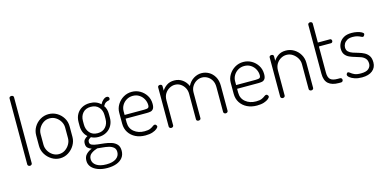

<svg xmlns="http://www.w3.org/2000/svg" viewBox="-87 -1282 4107 2034"><g transform="rotate(-15 1966.5 -265.5)"><path d="M98 0Q88 0 81 -6.5Q74 -13 74 -21V-745Q74 -755 81 -760.5Q88 -766 98 -766Q109 -766 116 -760.5Q123 -755 123 -745V-21Q123 -13 116 -6.5Q109 0 98 0Z M428 6Q380 6 338 -20Q296 -46 270.5 -88Q245 -130 245 -179V-295Q245 -344 270 -386Q295 -428 337 -453Q379 -478 428 -478Q478 -478 519.5 -453.5Q561 -429 586.5 -387.5Q612 -346 612 -295V-179Q612 -131 586.5 -88.5Q561 -46 519.5 -20Q478 6 428 6ZM428 -40Q466 -40 496 -60Q526 -80 544.5 -112Q563 -144 563 -179V-295Q563 -330 545 -361Q527 -392 496.5 -412Q466 -432 428 -432Q390 -432 360 -412Q330 -392 312 -361Q294 -330 294 -295V-179Q294 -144 312 -112Q330 -80 360.5 -60Q391 -40 428 -40Z M887 235Q829 235 784 218.5Q739 202 714 173Q689 144 689 104Q689 59 716 32.5Q743 6 777 -6Q751 -15 735 -30Q719 -45 719 -76Q719 -104 732.5 -120Q746 -136 768 -147Q742 -169 728.5 -201.5Q715 -234 715 -273V-314Q715 -362 735.5 -399Q756 -436 793.5 -457Q831 -478 881 -478Q917 -478 947 -466.5Q977 -455 999 -433Q1013 -461 1033.5 -478Q1054 -495 1072 -495Q1085 -495 1091 -488Q1097 -481 1097 -472Q1097 -463 1092 -458Q1087 -453 1079 -452Q1067 -451 1051 -442Q1035 -433 1021 -407Q1035 -389 1041.5 -365Q1048 -341 1048 -314V-273Q1048 -226 1027 -188Q1006 -150 967.5 -128.5Q929 -107 880 -107Q835 -107 800 -126Q787 -119 776 -109.5Q765 -100 765 -82Q765 -58 787.5 -48Q810 -38 846 -34Q882 -30 921.5 -25.5Q961 -21 997 -9.5Q1033 2 1055.5 26.5Q1078 51 1078 96Q1078 141 1054 172Q1030 203 987 219Q944 235 887 235ZM886 195Q955 195 992.5 168.5Q1030 142 1030 98Q1030 64 1009 46.5Q988 29 956 21.5Q924 14 891 11.5Q858 9 834 6Q796 17 766.5 38.5Q737 60 737 99Q737 142 776.5 168.5Q816 195 886 195ZM882 -148Q937 -148 968.5 -183.5Q1000 -219 1000 -273V-314Q1000 -367 968.5 -402Q937 -437 881 -437Q825 -437 794 -402Q763 -367 763 -314V-274Q763 -221 794 -184.5Q825 -148 882 -148Z M1365 6Q1304 6 1257.5 -17Q1211 -40 1184 -81.5Q1157 -123 1157 -179V-298Q1157 -347 1182.5 -388Q1208 -429 1249.5 -453.5Q1291 -478 1341 -478Q1390 -478 1431 -454.5Q1472 -431 1497.5 -390.5Q1523 -350 1523 -297Q1523 -260 1510.5 -243.5Q1498 -227 1479 -223.5Q1460 -220 1438 -220H1206V-178Q1206 -114 1252 -76.5Q1298 -39 1367 -39Q1408 -39 1430 -49Q1452 -59 1464 -69Q1476 -79 1486 -79Q1493 -79 1498 -75Q1503 -71 1506 -65.5Q1509 -60 1509 -55Q1509 -45 1491.5 -30Q1474 -15 1442 -4.5Q1410 6 1365 6ZM1206 -261H1419Q1453 -261 1464 -268Q1475 -275 1475 -297Q1475 -331 1458.5 -362.5Q1442 -394 1411.5 -414Q1381 -434 1341 -434Q1303 -434 1272.5 -416Q1242 -398 1224 -368Q1206 -338 1206 -302Z M1649 0Q1639 0 1632 -6.5Q1625 -13 1625 -21V-452Q1625 -461 1632 -466.5Q1639 -472 1649 -472Q1660 -472 1666.5 -466.5Q1673 -461 1673 -452V-402Q1690 -431 1723.5 -454.5Q1757 -478 1807 -478Q1858 -478 1896.5 -450Q1935 -422 1953 -378Q1979 -429 2020.5 -453.5Q2062 -478 2105 -478Q2148 -478 2185.5 -457Q2223 -436 2247 -395Q2271 -354 2271 -295V-21Q2271 -13 2264 -6.5Q2257 0 2246 0Q2236 0 2229 -6.5Q2222 -13 2222 -21V-295Q2222 -340 2203.5 -370.5Q2185 -401 2157 -416.5Q2129 -432 2099 -432Q2067 -432 2038.5 -415.5Q2010 -399 1991.5 -369.5Q1973 -340 1973 -300V-20Q1973 -10 1965 -5Q1957 0 1948 0Q1939 0 1931.5 -5Q1924 -10 1924 -20V-299Q1924 -338 1907 -367.5Q1890 -397 1863 -414.5Q1836 -432 1802 -432Q1771 -432 1741.5 -415.5Q1712 -399 1693 -369Q1674 -339 1674 -295V-21Q1674 -13 1667 -6.5Q1660 0 1649 0Z M2588 6Q2527 6 2480.5 -17Q2434 -40 2407 -81.5Q2380 -123 2380 -179V-298Q2380 -347 2405.5 -388Q2431 -429 2472.5 -453.5Q2514 -478 2564 -478Q2613 -478 2654 -454.5Q2695 -431 2720.5 -390.5Q2746 -350 2746 -297Q2746 -260 2733.5 -243.5Q2721 -227 2702 -223.5Q2683 -220 2661 -220H2429V-178Q2429 -114 2475 -76.5Q2521 -39 2590 -39Q2631 -39 2653 -49Q2675 -59 2687 -69Q2699 -79 2709 -79Q2716 -79 2721 -75Q2726 -71 2729 -65.5Q2732 -60 2732 -55Q2732 -45 2714.5 -30Q2697 -15 2665 -4.5Q2633 6 2588 6ZM2429 -261H2642Q2676 -261 2687 -268Q2698 -275 2698 -297Q2698 -331 2681.5 -362.5Q2665 -394 2634.5 -414Q2604 -434 2564 -434Q2526 -434 2495.5 -416Q2465 -398 2447 -368Q2429 -338 2429 -302Z M2872 0Q2862 0 2855 -6.5Q2848 -13 2848 -21V-452Q2848 -461 2855 -466.5Q2862 -472 2872 -472Q2883 -472 2889.5 -466.5Q2896 -461 2896 -452V-402Q2913 -431 2946.5 -454.5Q2980 -478 3030 -478Q3079 -478 3119.5 -453.5Q3160 -429 3184.5 -387.5Q3209 -346 3209 -295V-21Q3209 -11 3201.5 -5.5Q3194 0 3184 0Q3176 0 3168 -5.5Q3160 -11 3160 -21V-295Q3160 -330 3141.5 -361Q3123 -392 3093 -412Q3063 -432 3026 -432Q2994 -432 2964.5 -415.5Q2935 -399 2916 -368.5Q2897 -338 2897 -295V-21Q2897 -13 2890 -6.5Q2883 0 2872 0Z M3485 0Q3411 0 3372 -34Q3333 -68 3333 -142V-680Q3333 -690 3341 -695.5Q3349 -701 3357 -701Q3367 -701 3374.5 -695.5Q3382 -690 3382 -680V-472H3515Q3523 -472 3528.5 -466Q3534 -460 3534 -450Q3534 -442 3528.5 -435.5Q3523 -429 3515 -429H3382V-142Q3382 -90 3405.5 -68Q3429 -46 3485 -46H3510Q3521 -46 3527 -39.5Q3533 -33 3533 -23Q3533 -14 3527 -7Q3521 0 3510 0Z M3740 6Q3694 6 3660.5 -5.5Q3627 -17 3608 -32.5Q3589 -48 3589 -62Q3589 -67 3591.5 -72Q3594 -77 3598.5 -81Q3603 -85 3607 -85Q3617 -85 3630 -73.5Q3643 -62 3668 -50Q3693 -38 3739 -38Q3799 -38 3824 -61Q3849 -84 3849 -115Q3849 -151 3831.5 -171.5Q3814 -192 3785 -203Q3756 -214 3724.5 -222.5Q3693 -231 3664 -244Q3635 -257 3617 -281Q3599 -305 3599 -346Q3599 -376 3615 -407Q3631 -438 3664.5 -458Q3698 -478 3752 -478Q3784 -478 3813 -471.5Q3842 -465 3861 -454.5Q3880 -444 3880 -433Q3880 -429 3877 -422.5Q3874 -416 3869.5 -411.5Q3865 -407 3858 -407Q3851 -407 3838 -414Q3825 -421 3804 -427.5Q3783 -434 3753 -434Q3714 -434 3690.5 -420Q3667 -406 3656.5 -386Q3646 -366 3646 -347Q3646 -317 3664 -300Q3682 -283 3710.5 -273.5Q3739 -264 3771 -255Q3803 -246 3831.5 -231Q3860 -216 3878 -189.5Q3896 -163 3896 -117Q3896 -61 3855 -27.5Q3814 6 3740 6Z"/></g></svg>

Font: Dosis ExtraLight Light
Style: Regular
Weight: 300
Version: Version 3.001; ttfautohint (v1.8.2)